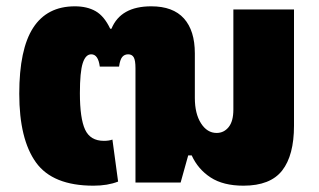

<svg xmlns="http://www.w3.org/2000/svg" viewBox="-20 -578 1009 608"><path d="M41 -281Q41 -422 85 -490Q129 -558 217 -558Q256 -558 283 -542.5Q310 -527 329 -487H333Q362 -558 459 -558Q528 -558 562.5 -519.5Q597 -481 597 -409V-268Q597 -218 616.5 -187.5Q636 -157 666 -157Q689 -157 704 -175.5Q719 -194 719 -231V-548H911V-180Q911 -86 873.5 -38Q836 10 751 10Q687 10 647 -16Q607 -42 587 -86H576L552 0H409V-362Q409 -387 403.5 -396.5Q398 -406 386 -406Q374 -406 367 -397.5Q360 -389 357 -367H296Q291 -406 269 -406Q251 -406 242 -378Q233 -350 233 -283Q233 -203 249.5 -167.5Q266 -132 309 -132Q325 -132 336 -136L354 -3Q321 10 276 10Q147 10 94 -63.5Q41 -137 41 -281Z"/></svg>

Font: Noto Sans Thai Black
Style: Regular
Weight: 900
Designer: Monotype Design Team
Foundry: Monotype Imaging Inc.
Version: Version 1.000